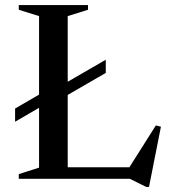

<svg xmlns="http://www.w3.org/2000/svg" viewBox="-20 -705 668 757"><path d="M161.5 -296 39.5 -225V-277L161.5 -348L209.5 -361L397 -469.5V-417.5L209.5 -309ZM567.5 32H556.5L492 0H179.5V-45.5H548L480 -29.5L594.5 -210.5L614.5 -205.5ZM247 -641.5V0H54V-18.5L134 -44V-641.5L54 -666.5V-685H327V-666.5Z"/></svg>

Font: Newsreader 36pt Medium
Style: Regular
Weight: 500
Designer: Hugues Gentile
Foundry: Production Type
Version: Version 1.003